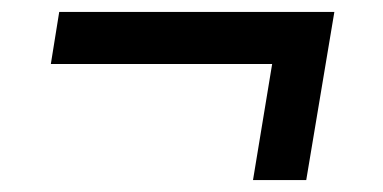

<svg xmlns="http://www.w3.org/2000/svg" viewBox="-20 -369 640 321"><path d="M492 -68 539 -349H79L65 -262H435L403 -68Z"/></svg>

Font: IBM Mono Medium
Style: Italic
Weight: 500
Italic angle: -9°
Monospace: yes
Designer: Mike Abbink, Paul van der Laan, Pieter van Rosmalen
Foundry: Bold Monday
Version: Version 2.3